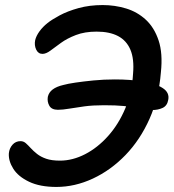

<svg xmlns="http://www.w3.org/2000/svg" viewBox="-20 -730 686 759"><path d="M203 9Q138 9 95 -11.5Q52 -32 32.5 -63Q13 -94 15 -124Q17 -144 29.5 -158Q42 -172 61 -172Q73 -172 82 -164Q91 -156 101.5 -144.5Q112 -133 126.5 -121.5Q141 -110 162.5 -102.5Q184 -95 217 -95Q267 -95 316.5 -120.5Q366 -146 407.5 -192.5Q449 -239 475.5 -302Q502 -365 506 -439Q511 -497 495.5 -533.5Q480 -570 446.5 -587.5Q413 -605 362 -605Q315 -605 280 -591.5Q245 -578 221 -560.5Q197 -543 179.5 -530Q162 -517 148 -517Q131 -517 123 -534Q115 -551 119 -571Q123 -588 136 -606Q149 -624 168 -639Q184 -652 215.5 -669Q247 -686 290.5 -698Q334 -710 386 -710Q434 -710 478.5 -696.5Q523 -683 556.5 -652Q590 -621 607 -570Q624 -519 616 -444Q608 -343 571 -260Q534 -177 476 -117Q418 -57 347 -24Q276 9 203 9ZM581 -295Q565 -295 550.5 -297.5Q536 -300 517 -304Q498 -308 468.5 -311Q439 -314 391 -314Q347 -314 313.5 -309.5Q280 -305 254 -300.5Q228 -296 209 -296Q184 -296 175 -312Q166 -328 169 -347Q173 -365 188.5 -376.5Q204 -388 230 -394Q248 -399 278.5 -403.5Q309 -408 349.5 -412Q390 -416 434 -416Q495 -416 545 -408Q595 -400 623 -382Q651 -364 645 -335Q641 -312 623 -303.5Q605 -295 581 -295Z"/></svg>

Font: Shantell Sans Medium
Style: Italic
Weight: 500
Italic angle: -11°
Designer: Stephen Nixon, Anya Danilova, Shantell Martin
Foundry: Arrow Type
Version: Version 1.011;[c5ecc13dd]